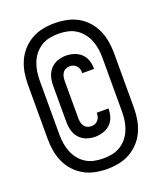

<svg xmlns="http://www.w3.org/2000/svg" viewBox="-138 -801 776 921"><g transform="rotate(-20 250.0 -340.0)"><path d="M250 32Q220 32 189.5 26Q159 20 132.5 5Q106 -10 85.5 -32.5Q65 -55 52.5 -83Q40 -111 35 -141Q30 -171 30 -202V-478Q30 -509 35 -539Q40 -569 52.5 -597Q65 -625 85.5 -647.5Q106 -670 132.5 -685Q159 -700 189.5 -706Q220 -712 250 -712Q280 -712 310.5 -706Q341 -700 367.5 -685.5Q394 -671 414.5 -648Q435 -625 447.5 -597Q460 -569 465 -539Q470 -509 470 -478V-202Q470 -171 465 -141Q460 -111 447.5 -83Q435 -55 414.5 -32.5Q394 -10 367.5 5Q341 20 310.5 26Q280 32 250 32ZM250 -22Q273 -22 295.5 -26.5Q318 -31 337.5 -43Q357 -55 371.5 -73Q386 -91 394.5 -112.5Q403 -134 406.5 -156.5Q410 -179 410 -202V-478Q410 -501 406.5 -523.5Q403 -546 394.5 -567.5Q386 -589 371.5 -607Q357 -625 337.5 -637Q318 -649 295.5 -653.5Q273 -658 250 -658Q227 -658 204.5 -653.5Q182 -649 162.5 -637Q143 -625 128.5 -607Q114 -589 105.5 -567.5Q97 -546 93.5 -523.5Q90 -501 90 -478V-202Q90 -179 93.5 -156.5Q97 -134 105.5 -112.5Q114 -91 128.5 -73Q143 -55 162.5 -43Q182 -31 204.5 -26.5Q227 -22 250 -22ZM248 -133Q226 -133 205 -140.5Q184 -148 169 -164.5Q154 -181 148 -202.5Q142 -224 142 -246V-434Q142 -456 148 -477.5Q154 -499 169 -515.5Q184 -532 205 -539.5Q226 -547 248 -547Q269 -547 289.5 -540.5Q310 -534 325 -520Q340 -506 347 -486Q354 -466 354 -445V-441H294V-443Q294 -453 291.5 -462Q289 -471 282.5 -478.5Q276 -486 267 -489.5Q258 -493 248 -493Q238 -493 228 -488.5Q218 -484 212 -475Q206 -466 204 -455.5Q202 -445 202 -434V-246Q202 -235 204 -224.5Q206 -214 212 -205Q218 -196 228 -191.5Q238 -187 248 -187Q258 -187 267 -190.5Q276 -194 282.5 -201.5Q289 -209 291.5 -218Q294 -227 294 -237V-239H354V-235Q354 -214 347 -194Q340 -174 325 -160Q310 -146 289.5 -139.5Q269 -133 248 -133Z"/></g></svg>

Font: Iosevka Bendy Medium
Style: Regular
Weight: 500
Monospace: yes
Designer: Belleve Invis
Foundry: Belleve Invis
Version: Version 30.1.2